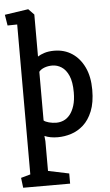

<svg xmlns="http://www.w3.org/2000/svg" viewBox="-65 -777 625 1092"><g transform="rotate(-5 248.0 -231.5)"><path d="M22 273 15 216 69 201V-655L14 -654L4 -716L139 -736L171 -703V-463Q186 -473 209.5 -480.5Q233 -488 265 -488Q323 -488 367 -459Q411 -430 436.5 -376.5Q462 -323 462 -248Q462 -175 442 -126Q422 -77 390 -48.5Q358 -20 320 -8Q282 4 244 4Q222 4 203 0.5Q184 -3 168 -10L171 20V190L290 215V273ZM243 -79Q264 -79 284 -87.5Q304 -96 320 -115.5Q336 -135 346 -166.5Q356 -198 356 -243Q356 -302 340.5 -337.5Q325 -373 300 -389Q275 -405 247 -405Q223 -405 202.5 -397.5Q182 -390 171 -376V-98Q180 -90 200.5 -84.5Q221 -79 243 -79Z"/></g></svg>

Font: Kreon Light Medium
Style: Regular
Weight: 500
Version: Version 2.002